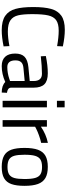

<svg xmlns="http://www.w3.org/2000/svg" viewBox="688 -1430 752 2167"><g transform="rotate(90 1063.5 -346.0)"><path d="M59 -346Q59 -470 80 -546.5Q101 -623 156.5 -662.5Q212 -702 316 -702Q397 -702 503 -680L500 -615Q399 -633 326 -633Q248 -633 208 -605Q168 -577 153.5 -515Q139 -453 139 -335Q139 -233 152.5 -175.5Q166 -118 208 -88.5Q250 -59 335 -59Q404 -59 500 -77L503 -11Q400 10 321 10Q215 10 158 -29.5Q101 -69 80 -145Q59 -221 59 -346Z M584 -141Q584 -213 620.5 -248Q657 -283 737 -291L894 -306V-349Q894 -444 812 -444Q731 -444 615 -431L612 -488Q719 -510 807 -510Q892 -510 930.5 -471.5Q969 -433 969 -349V-93Q972 -56 1027 -49L1024 10Q945 10 905 -30Q816 10 725 10Q656 10 620 -29Q584 -68 584 -141ZM871 -76 894 -84V-249L746 -235Q701 -231 681 -209Q661 -187 661 -145Q661 -53 737 -53Q804 -53 871 -76Z M1117 0ZM1117 -500H1191V0H1117ZM1117 -700H1191V-613H1117Z M1335 -500H1409V-432Q1495 -491 1592 -511V-435Q1553 -427 1507.5 -410.5Q1462 -394 1435 -380L1410 -367V0H1335Z M1649 -247Q1649 -342 1670 -399.5Q1691 -457 1738 -483.5Q1785 -510 1863 -510Q1942 -510 1988.5 -483Q2035 -456 2056 -399Q2077 -342 2077 -247Q2077 -155 2057 -99Q2037 -43 1990.5 -16.5Q1944 10 1863 10Q1783 10 1736 -16.5Q1689 -43 1669 -99Q1649 -155 1649 -247ZM2000 -247Q2000 -325 1988 -367Q1976 -409 1947 -427Q1918 -445 1864 -445Q1810 -445 1780.5 -427Q1751 -409 1738.5 -367Q1726 -325 1726 -247Q1726 -174 1737.5 -133Q1749 -92 1778.5 -73.5Q1808 -55 1864 -55Q1919 -55 1948 -73.5Q1977 -92 1988.5 -132.5Q2000 -173 2000 -247Z"/></g></svg>

Font: Cairo
Style: Regular
Weight: 400
Designer: Mohamed Gaber, the designers of Titillium
Foundry: Kief Type Foundry
Version: Version 2.009; ttfautohint (v1.5.33-1714) -l 8 -r 50 -G 200 